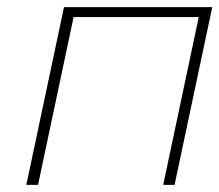

<svg xmlns="http://www.w3.org/2000/svg" viewBox="-20 -520 617 540"><path d="M54 0H87L187 -472H539L439 0H471L577 -500H160Z"/></svg>

Font: LT Wave Text Thin Italic
Style: Regular
Weight: 100
Designer: Daniel Lyons
Version: Version 2.5 (Glyphs App)